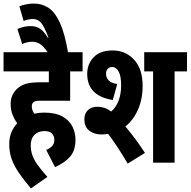

<svg xmlns="http://www.w3.org/2000/svg" viewBox="-20 -916 1073 1081"><path d="M240 -72Q260 -80 273 -93Q286 -106 286 -128Q286 -151 272.5 -164.5Q259 -178 230 -178Q196 -178 174.5 -157Q153 -136 153 -98Q153 -68 162.5 -41.5Q172 -15 192.5 13.5Q213 42 247 80L154 145Q113 96 86 56.5Q59 17 45.5 -21Q32 -59 32 -104Q32 -141 44 -170.5Q56 -200 77 -222Q62 -242 51 -269Q40 -296 40 -331Q40 -359 50 -380Q60 -401 76 -416Q96 -435 125.5 -444Q155 -453 216 -453H255V-514H0V-622H445V-514H375V-349H206Q189 -349 180 -346.5Q171 -344 166 -338Q159 -331 159 -317Q159 -296 173 -276Q200 -282 228 -282Q292 -282 331 -260.5Q370 -239 387.5 -204Q405 -169 405 -129Q405 -69 375 -34.5Q345 0 290 25Z M253 -615Q225 -657 204.5 -669Q184 -681 161 -681Q149 -681 134 -678Q119 -675 105 -668L78 -753Q116 -769 152 -769Q181 -769 203 -756Q225 -743 249 -704H253Q229 -768 210.5 -788.5Q192 -809 166 -809Q140 -809 113 -798L89 -881Q109 -888 129.5 -892Q150 -896 171 -896Q215 -896 251.5 -873Q288 -850 316.5 -789.5Q345 -729 364 -615Z M550 -159Q511 -159 483 -180Q455 -201 455 -245Q455 -277 475 -296Q495 -315 529 -315Q548 -315 567 -309Q586 -303 606 -288Q634 -312 648 -350Q662 -388 662 -435Q662 -489 647.5 -514Q633 -539 612 -539Q597 -539 587 -529Q577 -519 577 -501Q577 -478 592 -463Q607 -448 640 -443L615 -353Q471 -376 471 -500Q471 -556 507.5 -594Q544 -632 614 -632Q687 -632 735 -580Q783 -528 783 -432Q783 -358 757 -299Q731 -240 686 -204Q714 -171 742.5 -132.5Q771 -94 796 -55L699 5Q671 -42 643.5 -84.5Q616 -127 589 -162Q570 -159 550 -159ZM963 -514V0H842V-514H792V-622H1033V-514Z"/></svg>

Font: Noto Sans ExtraCondensed
Style: Bold
Weight: 700
Width: 2
Designer: Monotype Design Team
Foundry: Monotype Imaging Inc.
Version: Version 2.013; ttfautohint (v1.8.4.7-5d5b)